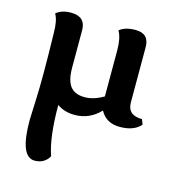

<svg xmlns="http://www.w3.org/2000/svg" viewBox="-101 -509 771 841"><g transform="rotate(15 284.5 -88.5)"><path d="M131.3 245.6Q64.9 245.6 64.9 80.6Q64.9 69.3 68.8 -23.4Q70.8 -67.4 70.8 -135.7Q70.8 -210.9 68.4 -315.9Q68.4 -372.1 51.8 -400.9Q77.6 -421.9 118.2 -421.9Q185.1 -421.9 185.1 -360.4V-191.9Q185.1 -132.8 205.8 -106.2Q226.6 -79.6 271 -79.6Q312.5 -79.6 356.4 -106V-315.9Q356.4 -370.1 338.9 -400.9Q364.7 -421.9 411.1 -421.9Q473.1 -421.9 473.1 -360.4V-110.4Q473.1 -51.8 539.1 -51.8L547.9 -28.8Q517.1 6.3 453.1 6.3Q391.1 6.3 364.3 -43.9Q315.9 6.8 249.5 6.8Q201.2 6.8 168.9 -17.1Q168.9 129.9 196.8 208.5Q175.3 245.6 131.3 245.6Z"/></g></svg>

Font: ALMAS
Style: Bold
Weight: 700
Designer: ALMAS Font/ by Husham Jawad Kadhim, derived from the Bainsely font by/ Paul James MIller
Foundry: High-Logic / Made with FontCreator
Version: Version 1.411;September 19, 2021;FontCreator 14.0.0.2814 32-